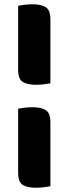

<svg xmlns="http://www.w3.org/2000/svg" viewBox="-20 -703 333 899"><path d="M216 -313Q206 -311 187 -308.5Q168 -306 149 -306Q109 -306 87 -319Q65 -332 65 -376V-676Q75 -678 94 -680.5Q113 -683 132 -683Q172 -683 194 -669.5Q216 -656 216 -612ZM216 169Q206 171 187 173.5Q168 176 149 176Q109 176 87 163Q65 150 65 106V-194Q75 -196 94 -198.5Q113 -201 132 -201Q172 -201 194 -187.5Q216 -174 216 -130Z"/></svg>

Font: Baloo Thambi 2 ExtraBold
Style: Regular
Weight: 800
Designer: Aadarsh Rajan and Ek Type
Foundry: Ek Type
Version: Version 1.640;hotconv 1.0.111;makeotfexe 2.5.65597; ttfautoh